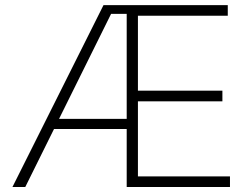

<svg xmlns="http://www.w3.org/2000/svg" viewBox="-20 -748 1010 768"><path d="M29.8 0 394 -727.5H891.1V-685.1H531.7V-385.3H869.6V-342.8H531.7V-42.5H899.9V0H486.8V-692.4H424.3L81.1 0ZM180.2 -231.9V-272.5H509.3V-231.9Z"/></svg>

Font: Inter ExtraLight
Style: Regular
Weight: 250
Designer: Rasmus Andersson
Foundry: rsms
Version: Version 4.001;git-66647c0bb